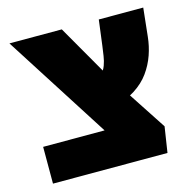

<svg xmlns="http://www.w3.org/2000/svg" viewBox="-93 -703 802 797"><g transform="rotate(-15 308.0 -304.5)"><path d="M404 0 15 -609H240L375 -374L548 -110ZM39 0V-158H493L548 -110L531 0ZM365 -243 311 -366Q335 -372 348.5 -385.5Q362 -399 369 -418Q376 -437 379 -458Q382 -479 385 -500L399 -609H590L577 -487Q573 -448 560 -410.5Q547 -373 523 -339.5Q499 -306 460 -281Q421 -256 365 -243Z"/></g></svg>

Font: Noto Sans Hebrew Thin Black
Style: Regular
Weight: 900
Version: Version 3.001